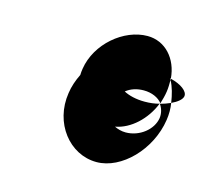

<svg xmlns="http://www.w3.org/2000/svg" viewBox="-70 -766 708 610"><g transform="rotate(15 283.5 -460.5)"><path d="M150 -435C134 -333 203 -246 292 -246C374 -246 458 -332 473 -433C476 -452 476 -472 473 -489C462 -484 450 -480 439 -477C448 -464 452 -449 450 -433C444 -394 403 -361 357 -361C343 -361 330 -365 320 -370C370 -379 416 -422 438 -477C423 -473 408 -471 390 -471C362 -471 338 -477 321 -486C337 -499 357 -505 379 -505C405 -505 428 -495 440 -479C444 -492 448 -506 450 -520C452 -533 452 -546 452 -558L449 -563H452C447 -628 404 -675 346 -675C268 -675 186 -606 173 -521C172 -514 171 -507 171 -500C161 -480 153 -457 150 -435ZM438 -477H439L440 -479C440 -478 438 -478 438 -477ZM452 -563V-559C463 -539 469 -515 473 -489C492 -498 506 -509 508 -520C511 -537 486 -555 452 -563Z"/></g></svg>

Font: Ampere
Style: SCCndIta
Weight: 400
Version: Version 1